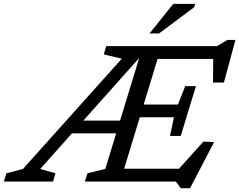

<svg xmlns="http://www.w3.org/2000/svg" viewBox="-93 -936 1234 990"><path d="M114.5 -65 193 -42.5 180.5 0H-73L-60 -42.5L25.5 -65L535 -633.5L442 -655.5L455 -698H739.5L527 0H344.5L358 -42.5L450 -65L624 -634.5L622 -634ZM839.5 34.5 813.5 0H470L492 -66H856L802.5 -35.5L956 -206L1011 -203.5L887 34.5ZM230.5 -248.5 251.5 -314H548L526.5 -248.5ZM783.5 -235 804 -331.5H571L591.5 -397H824.5L862 -492H917.5L878 -363.5L839 -235ZM1005.5 -510.5 1006.5 -662 1028 -632H662L683.5 -698H1026L1079.5 -730H1121L1061.5 -510.5ZM678 -763.5 800.5 -916H913L909 -899.5L727 -763.5Z"/></svg>

Font: Newsreader 9pt
Style: Italic
Weight: 400
Italic angle: -17°
Designer: Hugues Gentile
Foundry: Production Type
Version: Version 1.003